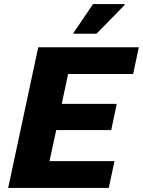

<svg xmlns="http://www.w3.org/2000/svg" viewBox="-20 -919 699 939"><path d="M20 0 167 -688H659L631 -557H313L282 -411H551L524 -283H255L222 -131H540L512 0ZM340 -754V-759L435 -899H589V-894L452 -754Z"/></svg>

Font: Saira
Style: Bold Italic
Weight: 700
Italic angle: -12°
Designer: Hector Gatti with collaboration of the Omnibus-Type team
Foundry: Omnibus-Type
Version: Version 1.100; ttfautohint (v1.8.3)